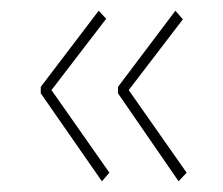

<svg xmlns="http://www.w3.org/2000/svg" viewBox="-20 -408 415 358"><path d="M170 -70 56 -234V-246L164 -388L178 -373L76 -240L184 -86ZM313 -70 200 -234V-246L307 -388L321 -372L220 -240L328 -86Z"/></svg>

Font: Inconsolata Condensed ExtraLight
Style: Regular
Weight: 200
Width: 3
Monospace: yes
Designer: Raph Levien, Cyreal, Brenton Simpson
Foundry: Raph Levien, Cyreal, Google
Version: Version 3.100; ttfautohint (v1.8.4.7-5d5b)